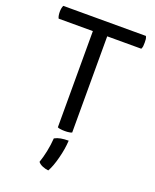

<svg xmlns="http://www.w3.org/2000/svg" viewBox="-171 -791 920 1143"><g transform="rotate(20 289.0 -219.5)"><path d="M550.8 -614.3Q554.7 -621.1 556.6 -631.8Q557.6 -642.6 557.6 -655.3Q557.6 -668 556.6 -677.7Q554.7 -687.5 550.8 -695.3Q376 -695.3 27.3 -695.3Q23.4 -687.5 21.5 -677.7Q19.5 -668 19.5 -655.3Q19.5 -642.6 21.5 -631.8Q23.4 -621.1 27.3 -614.3Q99.6 -614.3 244.1 -614.3Q244.1 -461.9 244.1 -4.9Q251 -1 261.7 0Q273.4 2 290 2Q306.6 2 317.4 0Q328.1 -1 335 -4.9Q335 -208 335 -614.3Q388.7 -614.3 550.8 -614.3ZM244.1 65.4Q241.2 107.4 232.4 150.4Q223.6 192.4 211.9 225.6Q221.7 238.3 240.2 246.1Q258.8 253.9 278.3 255.9Q297.9 221.7 313.5 161.1Q329.1 101.6 332 47.9Q304.7 47.9 283.2 51.8Q261.7 55.7 244.1 65.4Z"/></g></svg>

Font: cl
Style: Regular
Weight: 400
Designer: Mitja Miklavcic
Version: Version 1.0